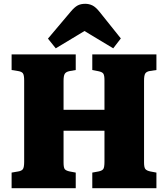

<svg xmlns="http://www.w3.org/2000/svg" viewBox="-20 -989 883 1009"><path d="M41 0V-82L76 -88Q94 -91 100.5 -100.5Q107 -110 107 -139V-567Q107 -594 100.5 -603.5Q94 -613 73 -616L41 -621V-703H378V-621L344 -615Q326 -611 320 -600.5Q314 -590 314 -564V-412H529V-568Q529 -593 523 -602Q517 -611 496 -615L465 -621V-703H802V-621L768 -616Q750 -613 743.5 -603Q737 -593 737 -565V-135Q737 -109 744 -100.5Q751 -92 770 -88L802 -82V0H465V-82L498 -88Q517 -92 523 -101Q529 -110 529 -139V-302H314V-135Q314 -108 320.5 -100Q327 -92 346 -88L378 -82V0ZM273 -735 232 -786 351 -927Q371 -951 387.5 -960Q404 -969 428 -969Q448 -969 465.5 -960.5Q483 -952 503 -927L615 -787L575 -735L424 -826Z"/></svg>

Font: Literata 18pt ExtraBold
Style: Regular
Weight: 800
Designer: Latin by Veronika Burian and Jose Scaglione. Greek by Irene Vlachou. Cyrillic by Vera Evstafieva.
Foundry: TypeTogether
Version: Version 3.103;gftools[0.9.29]